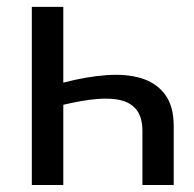

<svg xmlns="http://www.w3.org/2000/svg" viewBox="-20 -526 551 546"><path d="M160 -291Q225 -308 282 -312.2Q339 -316.5 381.8 -303.5Q424.5 -290.5 449.2 -257.5Q474 -224.5 474 -167V0H385V-153.5Q385 -190 370.2 -211Q355.5 -232 327 -240Q298.5 -248 256.5 -244.5Q214.5 -241 160 -228V0H70.5V-506.5H160Z"/></svg>

Font: Lato-Regular
Style: Regular
Weight: 400
Designer: Lukasz Dziedzic with Adam Twardoch and Botio Nikoltchev
Foundry: tyPoland Lukasz Dziedzic
Version: Version 2.015; 2015-08-06; http://www.latofonts.com/